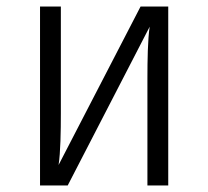

<svg xmlns="http://www.w3.org/2000/svg" viewBox="-20 -570 640 590"><path d="M103 0H188L440 -488C434 -450 433 -383 433 -329V0H497V-550H412L160 -63C166 -101 167 -168 167 -222V-550H103Z"/></svg>

Font: JetBrains Mono ExtraLight
Style: Regular
Weight: 240
Monospace: yes
Designer: Philipp Nurullin, Konstantin Bulenkov
Foundry: JetBrains
Version: Version 2.305